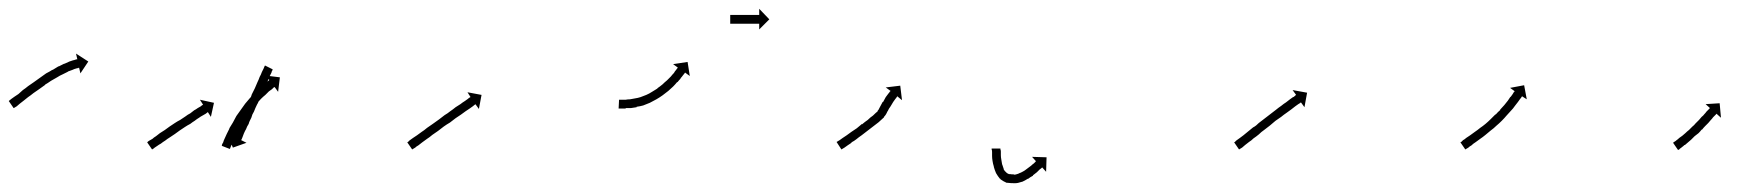

<svg xmlns="http://www.w3.org/2000/svg" viewBox="-30 -415 4009 437"><path d="M-9 -186Q-7 -188 -4 -190Q-1 -192 3 -195Q7 -198 12 -201Q14 -203 17 -205.5Q20 -208 22 -210Q28 -214 34 -219Q41 -224 47 -228Q47 -228 47 -228Q47 -228 47 -228Q47 -228 47 -228Q47 -228 47 -228Q54 -233 61 -238Q61 -238 61 -238Q61 -238 61 -238Q61 -238 61 -238Q61 -238 61 -238Q68 -243 75 -248Q75 -248 75 -248Q75 -248 75 -248Q75 -248 75 -248Q75 -248 75 -248Q83 -252 89 -256Q89 -256 89.5 -256Q90 -256 90 -256Q90 -256 90 -256Q90 -256 90 -256Q97 -260 103 -264Q103 -264 103 -264Q103 -264 103 -264Q103 -264 103.5 -264Q104 -264 104 -264Q110 -267 116 -270Q116 -270 116 -270Q116 -270 116 -270Q117 -270 117 -270Q117 -270 117 -270Q123 -273 128 -275Q128 -275 128 -275Q128 -275 128 -275Q128 -275 128 -275Q128 -275 128 -275Q133 -277 137 -278Q137 -278 137 -278Q137 -278 137 -278Q138 -278 138 -278Q138 -278 138 -278Q141 -279 144 -280Q144 -280 144 -280Q144 -280 144 -280Q144 -280 144 -280Q144 -280 144 -280Q145 -280 146 -280L143 -293L171 -275L153 -248L150 -261Q149 -261 148 -260Q148 -260 148 -260Q148 -260 148 -260Q148 -260 148 -260Q148 -260 148 -260Q146 -260 143 -259Q143 -259 143 -259Q143 -259 143 -259Q143 -259 143 -259Q143 -259 143 -259Q139 -258 135 -256Q135 -256 135 -256Q135 -256 135 -256Q135 -256 135 -256Q135 -256 135 -256Q130 -254 124 -252Q124 -252 124.5 -252Q125 -252 125 -252Q125 -252 125 -252Q125 -252 125 -252Q119 -249 113 -246Q113 -246 113 -246Q113 -246 113 -246Q113 -246 113 -246Q113 -246 113 -246Q106 -243 100 -239Q100 -239 100 -239Q100 -239 100 -239Q100 -239 100 -239Q100 -239 100 -239Q93 -235 86 -231Q86 -231 86 -231Q86 -231 86 -231Q86 -231 86 -231Q86 -231 86 -231Q79 -226 72 -222Q72 -222 72 -222Q72 -222 72 -222Q72 -222 72.5 -222Q73 -222 73 -222Q66 -217 59 -212Q59 -212 59 -212Q59 -212 59 -212Q59 -212 59 -212Q59 -212 59 -212Q53 -208 46 -203Q40 -198 34 -194Q32 -192 29 -190Q26 -188 24 -186Q19 -182 15 -179Q11 -176 8 -173Q5 -171 3 -170Q2 -169 1 -169L-10 -185Q-9 -186 -9 -186Z M306 -92Q308 -94 310 -95Q313 -97 317 -99Q320 -102 325 -105Q329 -108 334 -112Q339 -115 345 -119Q351 -123 356 -127Q362 -131 368 -135Q374 -139 380 -142Q386 -146 392 -150Q397 -154 403 -157Q407 -160 412 -164Q416 -166 420 -169Q423 -171 427 -173Q429 -175 431 -176Q432 -176 432 -177L425 -188L457 -181L450 -149L443 -160Q442 -159 442 -159Q441 -158 438 -156Q434 -154 431 -152Q427 -150 423 -147Q418 -144 413 -140Q408 -137 403 -133Q397 -130 391 -126Q385 -122 379 -118Q373 -114 368 -110Q362 -106 356 -102Q351 -99 346 -95Q341 -92 336 -88Q332 -86 328 -83Q325 -81 322 -79Q320 -77 318 -76Q317 -75 316 -75L305 -91Q306 -92 306 -92ZM590 -256Q590 -254 589 -253Q588 -252 588 -250Q587 -248 586 -246Q585 -244 584 -242Q582 -237 580 -232Q578 -229 577 -226Q576 -223 574 -220Q573 -216 571.5 -213Q570 -210 568 -206Q566 -203 564.5 -199Q563 -195 562 -192Q560 -188 558.5 -184Q557 -180 555 -177Q551 -169 548 -161Q546 -158 544.5 -154.5Q543 -151 542 -147Q540 -143 538.5 -140Q537 -137 536 -133Q534 -130 532.5 -127Q531 -124 530 -121Q528 -118 525 -111Q523 -105 522 -103Q521 -101 520 -98Q519 -97 519 -96L531 -90L500 -79L488 -109L500 -104Q501 -104 501 -104.5Q501 -105 501 -106Q503 -108 504 -111Q505 -114 507 -119Q508 -121 509.5 -124Q511 -127 512 -129Q513 -132 514.5 -135Q516 -138 517 -141Q519 -145 520.5 -148.5Q522 -152 523 -155Q525 -159 526.5 -162.5Q528 -166 530 -170Q532 -173 533.5 -177Q535 -181 537 -185Q538 -188 540 -192Q542 -196 543 -200Q546 -206 550 -214Q553 -221 556 -228Q559 -234 561 -240Q564 -245 566 -251Q567 -253 568 -255Q569 -257 570 -259Q571 -262 572 -264Q572 -264 572.5 -264.5Q573 -265 573 -266L591 -257Q591 -257 590.5 -256.5Q590 -256 590 -256ZM475 -85Q476 -88 478 -91Q478 -91 478 -91Q478 -91 478 -91Q478 -91 478 -91Q478 -91 478 -91Q479 -95 481 -99Q481 -99 481 -99Q481 -99 481 -99Q481 -99 481 -99Q481 -99 481 -99Q483 -104 486 -110Q486 -110 486 -110Q486 -110 486 -110Q486 -110 486 -110Q486 -110 486 -110Q489 -116 492 -122Q492 -122 492 -122Q492 -122 492 -122Q492 -122 492 -122.5Q492 -123 492 -123Q496 -129 500 -136Q500 -136 500 -136Q500 -136 500 -136Q500 -136 500 -136Q500 -136 500 -136Q504 -143 508 -151Q508 -151 508 -151Q508 -151 508 -151Q508 -151 508 -151Q508 -151 508 -151Q513 -158 518 -165Q518 -165 518 -165Q518 -165 518 -165Q518 -165 518 -165Q518 -165 518 -165Q523 -172 528 -179Q528 -179 528 -179Q528 -179 528 -179Q528 -179 528 -179Q528 -179 528 -179Q534 -186 539 -192Q539 -192 539 -192Q539 -192 539 -192Q539 -192 539 -192Q539 -192 539 -192Q545 -198 550 -204Q550 -204 550 -204Q550 -204 550 -204Q550 -204 550 -204Q550 -204 550 -204Q555 -209 560 -214Q560 -214 560 -214Q560 -214 560 -214Q560 -214 560 -214Q560 -214 560 -214Q565 -218 569 -222Q569 -222 569 -222Q569 -222 569 -222Q569 -222 569 -222Q569 -222 569 -222Q573 -225 576 -228Q576 -228 576 -228Q576 -228 576 -228Q576 -228 576 -228Q576 -228 576 -228Q579 -230 581 -231Q581 -231 581 -231Q581 -231 581 -231Q581 -231 581 -231Q581 -231 581 -231Q582 -232 583 -233L575 -243L607 -239L603 -206L595 -217Q594 -216 593 -216Q593 -216 593 -216Q593 -216 593 -216Q593 -216 593 -216Q593 -216 593 -216Q591 -214 589 -212Q589 -212 589 -212Q589 -212 589 -212Q589 -212 589 -212Q589 -212 589 -212Q586 -210 582 -207Q582 -207 582 -207Q582 -207 582 -207Q582 -207 582 -207Q582 -207 582 -207Q578 -203 574 -199Q574 -199 574 -199Q574 -199 574 -199Q574 -199 574 -199Q574 -199 574 -199Q569 -195 564 -190Q564 -190 564 -190Q564 -190 564 -190Q564 -190 564 -190Q564 -190 564 -190Q559 -185 554 -179Q554 -179 554 -179Q554 -179 554 -179Q554 -179 554 -179Q554 -179 554 -179Q549 -173 544 -167Q544 -167 544 -167Q544 -167 544 -167Q544 -167 544 -167Q544 -167 544 -167Q539 -160 534 -153Q534 -153 534 -153.5Q534 -154 534 -154Q534 -154 534 -154Q534 -154 534 -154Q530 -147 525 -140Q525 -140 525 -140Q525 -140 525 -140Q525 -140 525 -140Q525 -140 525 -140Q521 -133 517 -126Q517 -126 517 -126Q517 -126 517 -126Q517 -126 517 -126Q517 -126 517 -126Q513 -120 510 -113Q510 -113 510 -113Q510 -113 510 -113Q510 -113 510 -113Q510 -113 510 -113Q507 -107 504 -101Q504 -101 504 -101Q504 -101 504 -101Q504 -101 504 -101Q504 -101 504 -101Q502 -96 499 -91Q499 -91 499 -91Q499 -91 499 -91Q499 -91 499.5 -91Q500 -91 500 -91Q498 -87 496 -83Q496 -83 496 -83Q496 -83 496 -83Q496 -83 496 -83Q496 -83 496 -83Q495 -80 494 -78Q494 -77 493 -76L475 -83Q475 -84 475 -85Z M899 -92Q900 -94 903 -96Q906 -98 910 -101Q914 -104 919 -107Q924 -111 930 -115Q935 -118 942 -124Q949 -129 955 -133Q962 -138 969 -143Q975 -148 982 -153Q989 -157 995 -162Q1001 -166 1007 -171Q1013 -175 1018 -178Q1023 -182 1028 -185Q1032 -188 1035 -190Q1037 -192 1039 -193Q1040 -194 1041 -194L1034 -205L1066 -199L1060 -167L1052 -178Q1052 -177 1051 -177Q1049 -175 1046 -173Q1043 -171 1039 -168Q1035 -165 1030 -162Q1025 -158 1019 -154Q1013 -150 1007 -146Q1000 -141 994 -136Q987 -132 980 -127Q974 -122 967 -117Q961 -113 954 -108Q947 -102 942 -99Q936 -95 931 -91Q926 -87 922 -84Q918 -82 915 -79Q912 -77 910 -76Q909 -75 908 -75L897 -91Q898 -92 899 -92Z M1381 -188Q1381 -188 1381 -188Q1381 -188 1381 -188Q1380 -188 1380 -188Q1380 -188 1380 -188Q1383 -188 1386 -188Q1386 -188 1386 -188Q1386 -188 1386 -188Q1386 -188 1386 -188Q1386 -188 1386 -188Q1389 -188 1394 -188Q1394 -188 1394 -188Q1394 -188 1394 -188Q1394 -188 1394 -188Q1394 -188 1394 -188Q1399 -189 1404 -189Q1404 -189 1404 -189Q1404 -189 1404 -189Q1404 -189 1404 -189Q1404 -189 1404 -189Q1409 -190 1415 -191Q1415 -191 1415 -191Q1415 -191 1415 -191Q1415 -191 1415 -191Q1415 -191 1415 -191Q1422 -192 1428 -194Q1428 -194 1428 -194Q1428 -194 1428 -194Q1428 -194 1428 -194Q1428 -194 1428 -194Q1435 -197 1441 -199Q1441 -199 1441 -199Q1441 -199 1441 -199Q1441 -199 1441 -199Q1441 -199 1441 -199Q1448 -202 1454 -206Q1454 -206 1454 -206Q1454 -206 1454 -206Q1454 -206 1454 -206Q1454 -206 1454 -206Q1460 -210 1467 -214Q1467 -214 1467 -214Q1467 -214 1467 -214Q1467 -214 1466.5 -214Q1466 -214 1466 -214Q1472 -218 1478 -223Q1478 -223 1478 -223Q1478 -223 1478 -223Q1478 -223 1478 -223Q1478 -223 1478 -223Q1483 -228 1488 -232Q1488 -232 1488 -232Q1488 -232 1488 -232Q1488 -232 1488 -232Q1488 -232 1488 -232Q1493 -237 1497 -241Q1497 -241 1497 -241Q1497 -241 1497 -241Q1497 -241 1497 -241Q1497 -241 1497 -241Q1500 -245 1504 -249Q1504 -249 1504 -249Q1504 -249 1504 -249Q1504 -249 1504 -249Q1504 -249 1504 -249Q1506 -253 1509 -256Q1509 -256 1509 -256Q1509 -256 1509 -256Q1509 -256 1509 -256Q1509 -256 1509 -256Q1510 -258 1512 -260Q1512 -261 1513 -261L1502 -269L1535 -274L1540 -242L1529 -250Q1529 -249 1528 -248Q1526 -246 1524 -243Q1524 -243 1524 -243Q1524 -243 1524 -243Q1524 -243 1524 -243Q1524 -243 1524 -243Q1522 -240 1519 -237Q1519 -237 1519 -237Q1519 -237 1519 -236Q1519 -236 1519 -236Q1519 -236 1519 -236Q1515 -232 1512 -228Q1512 -228 1512 -228Q1512 -228 1512 -228Q1511 -228 1511 -228Q1511 -228 1511 -228Q1507 -223 1502 -218Q1502 -218 1502 -218Q1502 -218 1502 -218Q1502 -218 1502 -218Q1502 -218 1502 -218Q1497 -213 1491 -208Q1491 -208 1491 -208Q1491 -208 1491 -208Q1491 -208 1491 -208Q1491 -208 1491 -208Q1485 -203 1478 -198Q1478 -198 1478 -198Q1478 -198 1478 -198Q1478 -198 1478 -198Q1478 -198 1478 -198Q1471 -193 1464 -189Q1464 -189 1464 -189Q1464 -189 1464 -189Q1464 -189 1464 -189Q1464 -189 1464 -189Q1457 -185 1449 -181Q1449 -181 1449 -181Q1449 -181 1449 -181Q1449 -181 1449 -181Q1449 -181 1449 -181Q1442 -178 1434 -175Q1434 -175 1434 -175Q1434 -175 1434 -175Q1434 -175 1434 -175Q1434 -175 1434 -175Q1427 -173 1419 -172Q1419 -172 1419 -172Q1419 -172 1419 -172Q1419 -171 1419 -171Q1419 -171 1419 -171Q1412 -170 1406 -169Q1406 -169 1406 -169Q1406 -169 1406 -169Q1406 -169 1406 -169Q1406 -169 1406 -169Q1400 -169 1395 -169Q1395 -169 1394.5 -169Q1394 -169 1394 -168Q1394 -168 1394 -168Q1394 -168 1394 -168Q1390 -168 1386 -168Q1386 -168 1386 -168Q1386 -168 1386 -168Q1386 -168 1386 -168Q1386 -168 1386 -168Q1382 -168 1380 -168Q1380 -168 1380 -168Q1380 -168 1380 -168Q1380 -168 1380 -168Q1380 -168 1380 -168Q1379 -168 1378 -168L1379 -188Q1380 -188 1381 -188ZM1633 -381Q1633 -381 1633.5 -381Q1634 -381 1635 -381Q1636 -381 1636.5 -381Q1637 -381 1638 -381Q1639 -381 1640 -381Q1641 -381 1642 -381Q1644 -381 1645 -381Q1646 -381 1647 -381Q1649 -381 1650 -381Q1651 -381 1653 -381Q1654 -381 1655.5 -381Q1657 -381 1659 -381Q1660 -381 1661.5 -381Q1663 -381 1665 -381Q1667 -381 1668.5 -381Q1670 -381 1671 -381Q1673 -381 1674.5 -381Q1676 -381 1677 -381Q1679 -381 1680 -381Q1681 -381 1683 -381Q1684 -381 1685 -381Q1686 -381 1688 -381Q1689 -381 1690 -381Q1691 -381 1692 -381Q1693 -381 1693.5 -381Q1694 -381 1695 -381Q1696 -381 1696.5 -381Q1697 -381 1697 -381Q1697 -381 1697.5 -381Q1698 -381 1698 -381V-395L1721 -371L1698 -348V-361Q1698 -361 1697.5 -361Q1697 -361 1697 -361Q1697 -361 1696.5 -361Q1696 -361 1695 -361Q1694 -361 1693.5 -361Q1693 -361 1692 -361Q1691 -361 1690 -361Q1689 -361 1688 -361Q1686 -361 1685 -361Q1684 -361 1683 -361Q1681 -361 1680 -361Q1679 -361 1677 -361Q1676 -361 1674.5 -361Q1673 -361 1671 -361Q1670 -361 1668.5 -361Q1667 -361 1665 -361Q1663 -361 1661.5 -361Q1660 -361 1659 -361Q1657 -361 1655.5 -361Q1654 -361 1653 -361Q1651 -361 1650 -361Q1649 -361 1647 -361Q1646 -361 1645 -361Q1644 -361 1642 -361Q1641 -361 1640 -361Q1639 -361 1638 -361Q1637 -361 1636.5 -361Q1636 -361 1635 -361Q1634 -361 1633.5 -361Q1633 -361 1633 -361Q1633 -361 1632.5 -361Q1632 -361 1632 -361V-381Q1632 -381 1632.5 -381Q1633 -381 1633 -381Z M1876 -93Q1878 -94 1881 -96Q1884 -98 1888 -101Q1892 -104 1897 -107Q1902 -111 1908 -115Q1914 -119 1920 -123Q1926 -128 1932 -133Q1932 -133 1932 -133Q1932 -133 1932 -133Q1932 -133 1932 -132.5Q1932 -132 1932 -132Q1939 -138 1945 -142Q1945 -142 1945 -142Q1945 -142 1945 -142Q1945 -142 1945 -142Q1945 -142 1945 -142Q1951 -148 1957 -152Q1957 -152 1957 -152Q1957 -152 1957 -152Q1957 -152 1957 -152Q1957 -152 1957 -152Q1963 -158 1968 -162Q1968 -162 1967.5 -162Q1967 -162 1967 -162Q1967 -162 1967 -162Q1967 -162 1967 -162Q1970 -165 1972 -170Q1972 -170 1972 -170Q1972 -170 1972 -170Q1972 -170 1972 -170Q1972 -170 1972 -170Q1976 -177 1979 -183Q1979 -183 1979 -183Q1979 -183 1979 -183Q1979 -183 1979.5 -183Q1980 -183 1980 -183Q1983 -189 1986 -194Q1986 -194 1986 -194Q1986 -194 1986 -194Q1986 -194 1986 -194Q1986 -194 1986 -194Q1989 -198 1992 -202Q1992 -202 1992 -202Q1992 -202 1992 -202Q1992 -202 1992 -202Q1992 -202 1992 -202Q1994 -204 1995 -206Q1995 -206 1995 -206Q1995 -206 1995 -206Q1995 -206 1995 -206Q1995 -206 1995 -206Q1996 -207 1997 -208L1986 -216L2019 -220L2023 -187L2012 -196Q2012 -195 2011 -194Q2011 -194 2011 -194Q2011 -194 2011 -194Q2011 -194 2011 -194Q2011 -194 2011 -194Q2010 -192 2008 -190Q2008 -190 2008 -190Q2008 -190 2008 -190Q2008 -190 2008 -190Q2008 -190 2008 -190Q2005 -186 2003 -183Q2003 -183 2003 -183Q2003 -183 2003 -183Q2003 -183 2003 -183Q2003 -183 2003 -183Q2000 -178 1997 -173Q1997 -173 1997 -173Q1997 -173 1997 -173Q1997 -173 1997 -173Q1997 -173 1997 -173Q1993 -168 1990 -161Q1990 -161 1990 -161.5Q1990 -162 1990 -162Q1990 -162 1990 -162Q1990 -162 1990 -162Q1987 -154 1982 -149Q1982 -149 1982 -149Q1982 -149 1982 -149Q1982 -148 1982 -148Q1982 -148 1982 -148Q1977 -143 1970 -137Q1970 -137 1970 -137Q1970 -137 1970 -137Q1970 -137 1970 -137Q1970 -137 1970 -137Q1964 -132 1957 -127Q1957 -127 1957 -127Q1957 -127 1957 -127Q1957 -127 1957 -127Q1957 -127 1957 -127Q1951 -122 1944 -117Q1944 -117 1944 -117Q1944 -117 1944 -117Q1944 -117 1944 -117Q1944 -117 1944 -117Q1938 -112 1931 -107Q1925 -103 1919 -98Q1914 -94 1908 -91V-90Q1903 -87 1899 -84Q1895 -81 1892 -79Q1889 -77 1887 -76Q1886 -75 1885 -75L1874 -92Q1875 -92 1876 -93Z M2247 -75Q2247 -75 2247 -75Q2247 -75 2247 -75Q2247 -75 2247 -75Q2247 -75 2247 -75Q2248 -73 2248 -70Q2248 -70 2248 -70Q2248 -70 2248 -70Q2248 -70 2248 -70Q2248 -70 2248 -70Q2248 -66 2248 -62Q2248 -62 2248 -62Q2248 -62 2248 -62Q2248 -62 2248 -62Q2248 -62 2248 -62Q2248 -57 2249 -52Q2249 -52 2249 -52Q2249 -52 2249 -52Q2249 -52 2249 -52Q2249 -52 2249 -52Q2250 -46 2251 -40Q2251 -40 2251 -40Q2251 -40 2251 -41Q2251 -41 2251 -41Q2251 -41 2251 -41Q2253 -35 2255 -29Q2255 -29 2255 -29.5Q2255 -30 2255 -30Q2255 -30 2254.5 -30Q2254 -30 2254 -30Q2257 -25 2261 -22Q2261 -22 2260 -22Q2259 -23 2259 -23Q2263 -20 2268 -18Q2268 -18 2267 -19Q2267 -19 2267 -19Q2272 -18 2279 -18Q2279 -18 2278 -17Q2278 -17 2278 -17Q2283 -18 2289 -20Q2289 -20 2289 -20Q2289 -20 2289 -20Q2288 -20 2288 -20Q2288 -20 2288 -20Q2294 -22 2299 -25Q2299 -25 2299 -25Q2299 -25 2299 -25Q2299 -25 2299 -25Q2299 -25 2299 -25Q2304 -28 2309 -32Q2309 -32 2309 -32Q2309 -32 2309 -32Q2309 -32 2309 -32Q2309 -32 2309 -32Q2313 -35 2317 -38Q2317 -38 2317 -38Q2317 -38 2317 -38Q2317 -38 2317 -38Q2317 -38 2317 -38Q2320 -41 2323 -43Q2323 -43 2323 -43Q2323 -43 2323 -43Q2323 -43 2323 -43Q2323 -43 2323 -43Q2325 -45 2327 -47Q2327 -48 2328 -48L2319 -58L2352 -57L2351 -24L2342 -34Q2341 -33 2340 -32Q2339 -31 2336 -29Q2336 -29 2336 -29Q2336 -29 2336 -29Q2336 -29 2336 -29Q2336 -29 2336 -29Q2333 -26 2330 -23Q2330 -23 2330 -23Q2330 -23 2330 -23Q2330 -23 2330 -23Q2330 -23 2330 -23Q2325 -19 2321 -16Q2321 -16 2321 -16Q2321 -16 2321 -16Q2321 -16 2321 -15.5Q2321 -15 2321 -15Q2315 -12 2310 -8Q2310 -8 2309.5 -8Q2309 -8 2309 -8Q2309 -8 2309 -8Q2309 -8 2309 -8Q2303 -4 2296 -1Q2296 -1 2296 -1Q2296 -1 2296 -1Q2295 -1 2295 -1Q2295 -1 2295 -1Q2287 2 2280 2Q2280 2 2279 2Q2279 2 2279 2Q2270 2 2263 1Q2263 1 2262 1Q2261 1 2261 1Q2254 -2 2247 -7Q2247 -7 2247 -8Q2246 -8 2246 -8Q2241 -14 2237 -21Q2237 -21 2237 -21Q2237 -21 2237 -21Q2237 -21 2237 -21Q2237 -21 2237 -21Q2234 -28 2232 -35Q2232 -35 2232 -35.5Q2232 -36 2232 -36Q2232 -36 2232 -36Q2232 -36 2232 -36Q2230 -42 2229 -49Q2229 -49 2229 -49Q2229 -49 2229 -49Q2229 -49 2229 -49Q2229 -49 2229 -49Q2228 -55 2228 -60Q2228 -60 2228 -60Q2228 -60 2228 -61Q2228 -61 2228 -61Q2228 -61 2228 -61Q2228 -65 2228 -69Q2228 -69 2228 -69Q2228 -69 2228 -69Q2228 -69 2228 -69Q2228 -69 2228 -69Q2228 -73 2227 -75Q2227 -75 2227 -75Q2227 -75 2227 -75Q2227 -75 2227 -75Q2227 -75 2227 -75Q2227 -76 2227 -77H2247Q2247 -76 2247 -75Z M2781 -92Q2782 -94 2785 -96Q2785 -96 2785 -96Q2785 -96 2785 -96Q2785 -96 2785 -96Q2785 -96 2785 -96Q2788 -98 2792 -101Q2792 -101 2792 -101Q2792 -101 2792 -101Q2792 -101 2792 -101Q2792 -101 2792 -101Q2796 -104 2800 -107Q2805 -111 2811 -116Q2816 -120 2822 -125Q2826 -127 2829 -129.5Q2832 -132 2835 -135Q2842 -140 2848 -145Q2855 -150 2861 -155Q2868 -160 2874 -165Q2880 -170 2886 -174Q2892 -179 2897 -182Q2902 -186 2906 -189Q2910 -192 2913 -194H2914Q2916 -196 2918 -197V-198Q2919 -198 2920 -199L2912 -210L2945 -204L2939 -171L2931 -182Q2930 -182 2930 -181Q2928 -180 2925 -178Q2922 -176 2918 -173Q2914 -170 2909 -166Q2904 -162 2898 -158Q2892 -154 2886 -149Q2880 -145 2873 -140Q2867 -135 2860 -129Q2854 -124 2847 -119Q2844 -117 2841 -114.5Q2838 -112 2835 -109Q2829 -104 2823 -100Q2818 -95 2813 -92Q2808 -88 2804 -85Q2804 -85 2804 -85Q2804 -85 2804 -85Q2804 -85 2804 -85Q2804 -85 2804 -85Q2800 -82 2797 -79Q2797 -79 2797 -79Q2797 -79 2797 -79Q2797 -79 2797 -79Q2797 -79 2797 -79Q2794 -77 2792 -76Q2791 -75 2790 -75L2779 -91Q2780 -92 2781 -92Z M3296 -92Q3298 -94 3300 -96Q3304 -98 3307 -101Q3312 -104 3316 -107Q3322 -111 3327 -115Q3327 -115 3327 -115Q3327 -115 3327 -115Q3327 -115 3327 -115Q3327 -115 3327 -115Q3333 -119 3339 -124Q3339 -124 3339 -124Q3339 -124 3339 -124Q3339 -124 3339 -124Q3339 -124 3339 -124Q3345 -128 3351 -133Q3351 -133 3351 -133Q3351 -133 3351 -133Q3351 -133 3351 -133Q3351 -133 3351 -133Q3357 -138 3363 -144Q3363 -144 3363 -144Q3363 -144 3363 -144Q3363 -144 3363 -144Q3363 -144 3363 -144Q3368 -149 3374 -155Q3374 -155 3374 -154.5Q3374 -154 3374 -154Q3374 -154 3374 -154Q3374 -154 3374 -154Q3379 -160 3385 -165Q3385 -165 3385 -165Q3385 -165 3385 -165Q3384 -165 3384 -165Q3384 -165 3384 -165Q3389 -171 3394 -176Q3394 -176 3394 -176Q3394 -176 3394 -176Q3394 -176 3394 -176Q3394 -176 3394 -176Q3398 -181 3402 -186Q3402 -186 3402 -186Q3402 -186 3402 -186Q3402 -186 3402 -186Q3402 -186 3402 -186Q3405 -190 3408 -195Q3408 -195 3408 -195Q3408 -195 3408 -195Q3408 -195 3408 -194.5Q3408 -194 3408 -194Q3411 -198 3413 -201Q3413 -201 3413 -201Q3413 -201 3413 -201Q3413 -201 3413 -201Q3413 -201 3413 -201Q3415 -204 3416 -206Q3417 -207 3418 -207L3407 -215L3439 -221L3445 -189L3434 -196Q3434 -195 3433 -194Q3432 -192 3430 -190Q3430 -190 3430 -190Q3430 -190 3430 -190Q3430 -190 3430 -190Q3430 -190 3430 -190Q3427 -186 3425 -183Q3425 -183 3425 -183Q3425 -183 3425 -183Q3425 -183 3425 -183Q3425 -183 3425 -183Q3421 -178 3418 -174Q3418 -174 3418 -174Q3418 -174 3418 -174Q3418 -174 3418 -174Q3418 -174 3418 -174Q3414 -168 3409 -163Q3409 -163 3409 -163Q3409 -163 3409 -163Q3409 -163 3409 -163Q3409 -163 3409 -163Q3404 -158 3399 -152Q3399 -152 3399 -152Q3399 -152 3399 -152Q3399 -152 3399 -152Q3399 -152 3399 -152Q3394 -146 3388 -140Q3388 -140 3388 -140Q3388 -140 3388 -140Q3388 -140 3388 -140Q3388 -140 3388 -140Q3382 -134 3376 -129Q3376 -129 3376 -129Q3376 -129 3376 -129Q3376 -129 3376 -129Q3376 -129 3376 -129Q3370 -123 3363 -118Q3363 -118 3363 -118Q3363 -118 3363 -118Q3363 -118 3363 -118Q3363 -118 3363 -118Q3357 -113 3351 -108Q3351 -108 3351 -108Q3351 -108 3351 -108Q3351 -108 3351 -108Q3351 -108 3351 -108Q3345 -103 3339 -99Q3339 -99 3339 -99Q3339 -99 3339 -99Q3339 -99 3339 -99Q3339 -99 3339 -99Q3333 -95 3328 -91Q3323 -88 3319 -84Q3315 -82 3312 -79Q3309 -77 3307 -76Q3306 -75 3305 -75L3294 -91Q3295 -92 3296 -92Z M3779 -91Q3780 -92 3782 -93Q3784 -94 3786 -96Q3786 -96 3786 -96Q3786 -96 3786 -96Q3786 -96 3786 -96Q3786 -96 3786 -96Q3789 -98 3792 -101Q3792 -101 3792 -101Q3792 -101 3792 -101Q3792 -101 3792 -101Q3792 -101 3792 -101Q3795 -103 3799 -106Q3799 -106 3799 -106Q3799 -106 3799 -106Q3799 -106 3799 -106Q3799 -106 3799 -106Q3802 -109 3806 -112Q3806 -112 3806 -112Q3806 -112 3806 -112Q3806 -112 3806 -112Q3806 -112 3806 -112Q3810 -116 3814 -119Q3814 -119 3814 -119Q3814 -119 3814 -119Q3814 -119 3814 -119Q3814 -119 3814 -119Q3818 -123 3822 -127Q3822 -127 3822 -127Q3822 -127 3822 -127Q3822 -127 3822 -127Q3822 -127 3822 -127Q3826 -130 3829 -134Q3829 -134 3829 -134Q3829 -134 3829 -134Q3829 -134 3829 -134Q3829 -134 3829 -134Q3833 -138 3837 -142Q3837 -142 3837 -142Q3837 -142 3837 -142Q3837 -142 3837 -142Q3837 -142 3837 -142Q3840 -145 3843 -149Q3847 -152 3849 -155Q3852 -158 3854 -161Q3856 -163 3858 -165Q3860 -167 3861 -168Q3861 -169 3862 -169L3852 -178L3884 -180L3887 -147L3877 -156Q3876 -156 3876 -155Q3875 -154 3873 -152Q3871 -150 3869 -148Q3867 -145 3864 -142Q3861 -139 3858 -135Q3855 -132 3851 -128Q3851 -128 3851 -128Q3851 -128 3851 -128Q3851 -128 3851 -128Q3851 -128 3851 -128Q3847 -124 3844 -120Q3844 -120 3844 -120Q3844 -120 3844 -120Q3844 -120 3843.5 -120Q3843 -120 3843 -120Q3840 -116 3836 -112Q3836 -112 3836 -112Q3836 -112 3836 -112Q3836 -112 3836 -112Q3836 -112 3836 -112Q3831 -108 3827 -105Q3827 -105 3827 -105Q3827 -105 3827 -105Q3827 -105 3827 -105Q3827 -105 3827 -105Q3823 -101 3819 -97Q3819 -97 3819 -97Q3819 -97 3819 -97Q3819 -97 3819 -97Q3819 -97 3819 -97Q3815 -94 3812 -91Q3812 -91 3812 -91Q3812 -91 3812 -91Q3812 -91 3812 -91Q3812 -91 3812 -91Q3808 -88 3805 -85Q3805 -85 3805 -85Q3805 -85 3804 -85Q3804 -85 3804 -85Q3804 -85 3804 -85Q3801 -82 3798 -80Q3798 -80 3798 -80Q3798 -80 3798 -80Q3798 -80 3798 -80Q3798 -80 3798 -80Q3796 -78 3794 -77Q3792 -75 3791 -74Q3790 -74 3789 -74L3778 -90Q3778 -90 3779 -91Z"/></svg>

Font: FRB American Cursive Just Arrows
Style: Italic
Weight: 400
Italic angle: -25°
Version: Version 2.0;Modular Font Editor K font №1